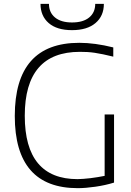

<svg xmlns="http://www.w3.org/2000/svg" viewBox="-20 -972 683 1000"><path d="M355 -815Q276 -815 233.5 -852Q191 -889 191 -952H235Q235 -907 266.5 -881Q298 -855 355 -855Q413 -855 444.5 -881Q476 -907 476 -952H521Q521 -889 477.5 -852Q434 -815 355 -815ZM385 8Q57 8 57 -368Q57 -749 393 -749Q474 -749 570 -725V-677Q541 -684 517.5 -689Q494 -694 473.5 -697Q453 -700 434.5 -701Q416 -702 396 -702Q109 -702 109 -369Q109 -204 178 -121.5Q247 -39 384 -39Q397 -39 414.5 -40.5Q432 -42 451 -44Q470 -46 489 -49.5Q508 -53 525 -56V-376H574V-21Q529 -7 477 0.5Q425 8 385 8Z"/></svg>

Font: Encode Sans Normal
Style: ExtraLight
Weight: 200
Designer: Pablo Impallari, Andres Torresi
Foundry: Pablo Impallari, Andres Torresi
Version: Version 1.000; ttfautohint (v1.00) -l 8 -r 50 -G 200 -x 14 -